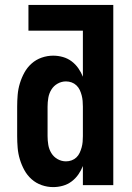

<svg xmlns="http://www.w3.org/2000/svg" viewBox="-20 -755 540 783"><path d="M197 8Q173 8 150 0Q127 -8 109 -24Q91 -40 79.5 -61Q68 -82 61 -105Q54 -128 52 -152Q50 -176 50 -200V-320Q50 -344 52 -368Q54 -392 61 -415Q68 -438 79.5 -459Q91 -480 109 -496Q127 -512 150 -520Q173 -528 197 -528Q217 -528 236.5 -522.5Q256 -517 272 -505Q288 -493 299.5 -476.5Q311 -460 318 -442V-630H96V-735H442V0H318V-78Q311 -60 299.5 -43.5Q288 -27 272 -15Q256 -3 236.5 2.5Q217 8 197 8ZM249 -97Q261 -97 272 -101Q283 -105 291.5 -113Q300 -121 305 -132Q310 -143 313 -154Q316 -165 317 -176.5Q318 -188 318 -200V-320Q318 -332 317 -343.5Q316 -355 313 -366.5Q310 -378 305 -388.5Q300 -399 291.5 -407Q283 -415 272 -419Q261 -423 249 -423Q231 -423 215 -414Q199 -405 189.5 -389.5Q180 -374 177 -356Q174 -338 174 -320V-200Q174 -182 177 -164Q180 -146 189.5 -130.5Q199 -115 215 -106Q231 -97 249 -97Z"/></svg>

Font: Iosevka SS18 Extrabold
Style: Regular
Weight: 800
Monospace: yes
Designer: Belleve Invis
Foundry: Belleve Invis
Version: Version 25.1.1; ttfautohint (v1.8.4)